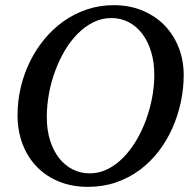

<svg xmlns="http://www.w3.org/2000/svg" viewBox="-20 -707 750 743"><path d="M577.1 -417Q577.1 -466.8 564.7 -507.3Q552.2 -547.9 530 -576.9Q507.8 -606 477.3 -621.6Q446.8 -637.2 411.1 -637.2Q374.5 -637.2 341.8 -621.1Q309.1 -605 281.2 -577.1Q253.4 -549.3 231.2 -512Q209 -474.6 193.4 -432.1Q177.7 -389.6 169.4 -344Q161.1 -298.3 161.1 -253.9Q161.1 -203.1 174.1 -162.8Q187 -122.6 209.2 -94.5Q231.4 -66.4 261.7 -51.3Q292 -36.1 327.1 -36.1Q363.8 -36.1 396.5 -52.5Q429.2 -68.8 457 -97.2Q484.9 -125.5 507.1 -162.8Q529.3 -200.2 544.9 -242.7Q560.5 -285.2 568.8 -329.8Q577.1 -374.5 577.1 -417ZM690.9 -417Q690.9 -364.3 679.7 -311.8Q668.5 -259.3 647 -210.9Q625.5 -162.6 593.8 -121.3Q562 -80.1 520.8 -49.3Q479.5 -18.6 429 -1.2Q378.4 16.1 319.8 16.1Q259.8 16.1 210 -3.7Q160.2 -23.4 124 -60.1Q87.9 -96.7 67.9 -147.9Q47.9 -199.2 47.9 -262.2Q47.9 -315.9 60.1 -368.2Q72.3 -420.4 95.5 -467.8Q118.7 -515.1 151.6 -555.2Q184.6 -595.2 225.8 -624.5Q267.1 -653.8 316.2 -670.4Q365.2 -687 419.9 -687Q481.9 -687 532.2 -665.8Q582.5 -644.5 617.7 -607.9Q652.8 -571.3 671.9 -522Q690.9 -472.7 690.9 -417Z"/></svg>

Font: Charis SIL CyrE
Style: Italic
Weight: 400
Italic angle: -11°
Foundry: SIL International
Version: Version 5.000